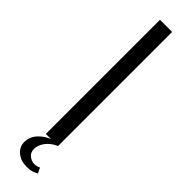

<svg xmlns="http://www.w3.org/2000/svg" viewBox="-257 -579 703 703"><g transform="rotate(45 94.0 -228.0)"><path d="M63 0V-591H126V0ZM97 135Q68 135 48 118.5Q28 102 28 77Q28 49 48 28Q68 7 93 -1L125 0Q99 12 85 31Q71 50 71 69Q71 88 84 98Q97 108 110 108Q119 108 125.5 106Q132 104 135 102L145 123Q139 127 127.5 131Q116 135 97 135Z"/></g></svg>

Font: Alumni Sans Thin
Style: Regular
Weight: 400
Version: Version 1.018